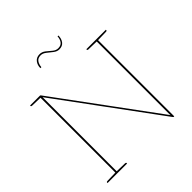

<svg xmlns="http://www.w3.org/2000/svg" viewBox="-231 -1058 1226 1226"><g transform="rotate(-45 382.5 -444.5)"><path d="M124 0V-700H130Q133 -700 134.5 -699Q136 -698 137 -696L633 -22Q633 -24 632.5 -27Q632 -30 632 -32V-700H644V0H639Q638 0 637 -1Q636 -2 634 -4L136 -681Q136 -678 136 -675Q136 -672 136 -669V0ZM42 0V-5Q42 -7 44.5 -8.5Q47 -10 49 -10L126 -12L127 0ZM133 0 134 -12 211 -10Q213 -10 215.5 -8.5Q218 -7 218 -5V0ZM127 -700 126 -688 49 -690Q47 -690 44.5 -691.5Q42 -693 42 -695V-700ZM635 -700 634 -688 557 -690Q555 -690 552.5 -691.5Q550 -693 550 -695V-700ZM726 -700V-695Q726 -693 723.5 -691.5Q721 -690 719 -690L642 -688L641 -700ZM428 -831Q453 -831 465 -847.5Q477 -864 478 -888H486Q486 -860 471.5 -840.5Q457 -821 428 -821Q408 -821 389.5 -835.5Q371 -850 353 -864.5Q335 -879 316 -879Q291 -879 279.5 -862.5Q268 -846 266 -822H257Q257 -850 272.5 -869.5Q288 -889 316 -889Q338 -889 356 -874.5Q374 -860 391 -845.5Q408 -831 428 -831Z"/></g></svg>

Font: Aleo Thin
Style: Regular
Weight: 250
Designer: Alessio Laiso
Foundry: Alessio Laiso
Version: Version 2.001;gftools[0.9.29]